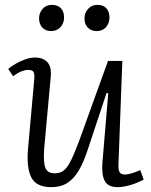

<svg xmlns="http://www.w3.org/2000/svg" viewBox="-20 -757 623 791"><path d="M14 -473Q28 -485 46.5 -495.5Q65 -506 85.5 -513Q106 -520 124 -520Q158 -520 175.5 -500.5Q193 -481 189 -440L162 -145Q158 -88 167 -65.5Q176 -43 205 -43Q226 -43 240.5 -53Q255 -63 269.5 -90.5Q284 -118 304 -171L425 -506H484L468 -79Q467 -58 472.5 -48Q478 -38 495 -38Q506 -38 522.5 -43Q539 -48 558 -56L572 -17Q562 -12 548.5 -6Q535 0 520 4.5Q505 9 491 11.5Q477 14 465 14Q424 14 411 -12.5Q398 -39 402 -88L426 -373L419 -374L342 -142Q325 -89 304.5 -54.5Q284 -20 257 -3Q230 14 191 14Q129 14 108.5 -27Q88 -68 96 -150L121 -429Q123 -451 118.5 -460Q114 -469 96 -469Q83 -469 67 -462.5Q51 -456 34 -443ZM141 -681Q141 -704 155.5 -720.5Q170 -737 193 -737Q218 -737 231 -723Q244 -709 244 -685Q244 -662 229.5 -645.5Q215 -629 190 -629Q168 -629 154.5 -643.5Q141 -658 141 -681ZM328 -681Q328 -704 343 -720.5Q358 -737 381 -737Q405 -737 418 -723Q431 -709 431 -685Q431 -662 417 -645.5Q403 -629 378 -629Q355 -629 341.5 -643.5Q328 -658 328 -681Z"/></svg>

Font: Literata 18pt Light
Style: Italic
Weight: 300
Italic angle: -2°
Designer: Latin by Veronika Burian and Jose Scaglione. Greek by Irene Vlachou. Cyrillic by Vera Evstafieva
Foundry: TypeTogether
Version: Version 3.103;gftools[0.9.29]